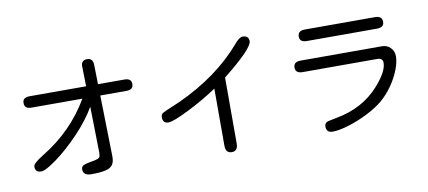

<svg xmlns="http://www.w3.org/2000/svg" viewBox="-75 -1058 3150 1412"><g transform="rotate(-10 1500.0 -352.0)"><path d="M110.4 -543.9Q110.4 -585.9 162.1 -585.9H585L582 -732.4Q580.1 -781.2 627 -781.2Q669.9 -781.2 670.9 -730.5L673.8 -585.9H871.1Q922.9 -585.9 922.9 -543.9Q922.9 -501 871.1 -501H675.8L685.5 -53.7V-40Q685.5 -1 668.9 20Q652.3 41 615.2 49.3Q578.1 57.6 510.7 57.6Q450.2 57.6 450.2 10.7Q450.2 -10.7 469.2 -19Q488.3 -27.3 525.4 -33.2Q557.6 -38.1 575.2 -44.9Q592.8 -51.8 593.8 -68.4L595.7 -85.9L588.9 -432.6Q534.2 -337.9 443.8 -243.7Q353.5 -149.4 269 -87.9Q184.6 -26.4 152.3 -26.4Q107.4 -26.4 107.4 -69.3Q107.4 -94.7 188.5 -143.6Q413.1 -280.3 542 -501H162.1Q110.4 -501 110.4 -543.9Z M1556.6 77.1Q1510.7 77.1 1510.7 20.5V-405.3Q1412.1 -338.9 1292.5 -278.8Q1172.9 -218.8 1135.7 -218.8Q1093.8 -218.8 1093.8 -264.6Q1093.8 -283.2 1104.5 -292Q1115.2 -301.8 1241.2 -353.5Q1538.1 -490.2 1718.8 -700.2Q1755.9 -746.1 1781.2 -746.1Q1827.1 -746.1 1827.1 -704.1Q1827.1 -650.4 1602.5 -471.7V20.5Q1602.5 77.1 1556.6 77.1Z M2818.4 -673.8Q2818.4 -631.8 2764.6 -631.8H2241.2Q2188.5 -631.8 2188.5 -673.8Q2188.5 -717.8 2241.2 -717.8H2764.6Q2818.4 -717.8 2818.4 -673.8ZM2170.9 -498H2778.3Q2816.4 -498 2841.8 -472.2Q2867.2 -446.3 2867.2 -408.2Q2867.2 -365.2 2845.7 -309.1Q2824.2 -252.9 2785.6 -197.3Q2747.1 -141.6 2698.2 -99.6Q2649.4 -58.6 2576.2 -22Q2502.9 14.6 2431.2 36.1Q2359.4 57.6 2314.5 57.6Q2266.6 57.6 2266.6 12.7Q2266.6 -8.8 2281.2 -18.6Q2287.1 -24.4 2362.3 -38.1Q2557.6 -74.2 2678.7 -209Q2769.5 -310.5 2769.5 -376Q2769.5 -412.1 2727.5 -412.1H2170.9Q2118.2 -412.1 2118.2 -455.1Q2118.2 -498 2170.9 -498Z"/></g></svg>

Font: FakePearl
Style: Regular
Weight: 400
Version: Version 1.2